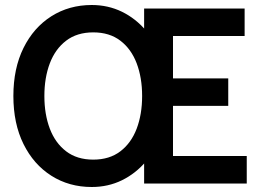

<svg xmlns="http://www.w3.org/2000/svg" viewBox="-20 -734 1039 768"><path d="M347 14Q256.5 14 185.5 -31Q114.5 -76 74 -157.8Q33.5 -239.5 33.5 -350Q33.5 -460.5 74 -542.2Q114.5 -624 185.5 -669Q256.5 -714 347 -714Q412.5 -714 467.8 -687Q523 -660 564.2 -611.2Q605.5 -562.5 628.2 -496Q651 -429.5 651 -350Q651 -270.5 628.2 -204Q605.5 -137.5 564.2 -88.8Q523 -40 467.8 -13Q412.5 14 347 14ZM353 -95.5Q418 -95.5 461.5 -128.8Q505 -162 526.8 -219.5Q548.5 -277 548.5 -350Q548.5 -423 526.8 -480.5Q505 -538 461.5 -571.2Q418 -604.5 353 -604.5Q288 -604.5 244.5 -571.2Q201 -538 179.2 -480.5Q157.5 -423 157.5 -350Q157.5 -277 179.2 -219.5Q201 -162 244.5 -128.8Q288 -95.5 353 -95.5ZM556.5 0V-700H958.5V-590H672V-420.5H893V-310.5H672V-110H967V0Z"/></svg>

Font: Cabin SemiCondensed SemiBold
Style: Regular
Weight: 600
Width: 4
Designer: Pablo Impallari
Foundry: Pablo Impallari. http://www.impallari.com Igino Marini. http://www.ikern.com
Version: Version 3.001